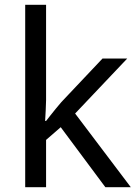

<svg xmlns="http://www.w3.org/2000/svg" viewBox="-20 -780 574 800"><path d="M172 -363Q172 -347 170.5 -321Q169 -295 168 -276H172Q178 -284 190 -299Q202 -314 214.5 -329.5Q227 -345 236 -355L407 -536H510L293 -307L525 0H419L233 -250L172 -197V0H85V-760H172Z"/></svg>

Font: lkannada85
Style: Book
Weight: 400
Designer: Jelle Bosma - Monotype Design Team
Foundry: Monotype Imaging Inc.
Version: Version 2.003